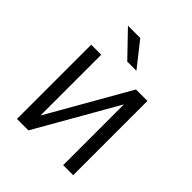

<svg xmlns="http://www.w3.org/2000/svg" viewBox="-197 -812 927 927"><g transform="rotate(45 267.0 -348.5)"><path d="M75.2 -506.8H143.6V-91.8L380.9 -506.8H459V0H390.6V-415L153.3 0H75.2ZM135.7 -697.3H219.7L318.4 -572.3H255.9Z"/></g></svg>

Font: DINish
Style: Regular
Weight: 400
Designer: Bert Driehuis
Foundry: Playbeing
Version: Version 3.008; git-95204e4c-release